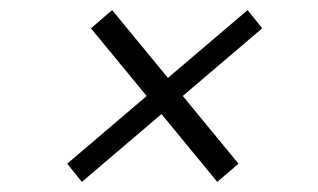

<svg xmlns="http://www.w3.org/2000/svg" viewBox="-20 -540 630 380"><path d="M202 -520 452 -216 410 -180 160 -484ZM470 -520 499 -484 142 -180 113 -216Z"/></svg>

Font: Pathway Extreme 8pt Thin
Style: Italic
Weight: 100
Italic angle: -8°
Designer: Eduardo Rodriguez Tunni
Foundry: Eduardo Rodriguez Tunni
Version: Version 1.000